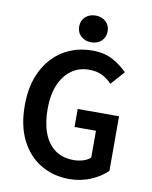

<svg xmlns="http://www.w3.org/2000/svg" viewBox="-93 -917 787 997"><g transform="rotate(10 300.0 -418.0)"><path d="M340 12Q258 12 191.5 -27Q125 -66 86.5 -141.5Q48 -217 48 -325Q48 -432 87 -508.5Q126 -585 193 -625.5Q260 -666 345 -666Q410 -666 455.5 -640.5Q501 -615 530 -584L466 -512Q444 -536 415.5 -550.5Q387 -565 345 -565Q293 -565 253 -536.5Q213 -508 190.5 -455Q168 -402 168 -328Q168 -254 188.5 -200Q209 -146 249 -117.5Q289 -89 347 -89Q373 -89 397 -96.5Q421 -104 435 -118V-259H322V-354H540V-66Q508 -34 455.5 -11Q403 12 340 12ZM330 -707Q298 -707 276.5 -726.5Q255 -746 255 -778Q255 -809 276.5 -828.5Q298 -848 330 -848Q363 -848 384 -828.5Q405 -809 405 -778Q405 -746 384 -726.5Q363 -707 330 -707Z"/></g></svg>

Font: Source Code Pro SemiBold
Style: Regular
Weight: 600
Monospace: yes
Designer: Paul D. Hunt, Teo Tuominen
Foundry: Adobe Systems Incorporated
Version: Version 1.018;hotconv 1.0.116;makeotfexe 2.5.65601